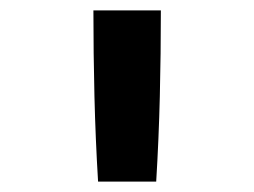

<svg xmlns="http://www.w3.org/2000/svg" viewBox="-20 -792 490 370"><path d="M169 -442Q164 -524 162 -606.5Q160 -689 160 -772H290Q290 -689 288 -606.5Q286 -524 281 -442Z"/></svg>

Font: Iosevka Book
Style: Bold
Weight: 700
Designer: Belleve Invis
Foundry: Belleve Invis
Version: Version 28.0.7; ttfautohint (v1.8.3)